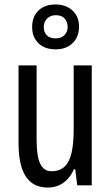

<svg xmlns="http://www.w3.org/2000/svg" viewBox="-20 -830 496 860"><path d="M391 -537V0H326L317 -72H311Q300 -46 282.5 -27.5Q265 -9 243 0.5Q221 10 195 10Q147 10 118 -14.5Q89 -39 76 -83Q63 -127 63 -187V-537H144V-202Q144 -131 160 -97Q176 -63 210 -63Q247 -63 269 -83.5Q291 -104 300.5 -145.5Q310 -187 310 -251V-537ZM229 -609Q180 -609 152 -636.5Q124 -664 124 -709Q124 -755 152 -782.5Q180 -810 229 -810Q275 -810 304.5 -783Q334 -756 334 -711Q334 -665 305.5 -637Q277 -609 229 -609ZM230 -658Q253 -658 268 -672Q283 -686 283 -709Q283 -732 269.5 -747Q256 -762 230 -762Q206 -762 191 -747Q176 -732 176 -709Q176 -686 189.5 -672Q203 -658 230 -658Z"/></svg>

Font: Noto Sans Arabic ExtraCondensed
Style: Regular
Weight: 400
Width: 2
Designer: Monotype Design Team, Nadine Chahine, Nizar Qandah and Khaled Hosny
Foundry: Monotype Imaging Inc.
Version: Version 2.012